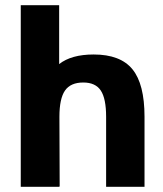

<svg xmlns="http://www.w3.org/2000/svg" viewBox="-20 -720 627 740"><path d="M61 0H60V-700H208V-473Q255 -510 341 -510Q444 -510 490.5 -453Q537 -396 537 -270V0H389V-270Q389 -340 368.5 -371Q348 -402 301 -402Q252 -402 230.5 -371Q209 -340 209 -270L210 0L209 -4V0Z"/></svg>

Font: Fivo Sans
Style: Regular
Weight: 700
Designer: Alexander Slobzheninov
Foundry: Alexander Slobzheninov
Version: 1.0